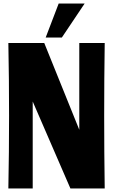

<svg xmlns="http://www.w3.org/2000/svg" viewBox="-20 -1060 637 1080"><path d="M426 -818H569Q566 -614 566 -409Q566 -204 569 0H376L164 -489V0H27Q29 -103 30 -204.5Q31 -306 31 -409Q31 -512 30 -613.5Q29 -715 27 -818H229L426 -330ZM310 -1040H456L328 -849H237Z"/></svg>

Font: Ranchers
Style: Regular
Weight: 400
Designer: Pablo Impallari, Brenda Gallo
Foundry: Pablo Impallari, Brenda Gallo
Version: Version 1.000; ttfautohint (v0.8) -G 200 -r 50